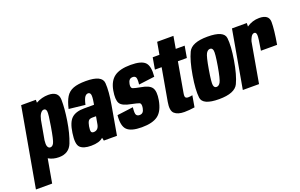

<svg xmlns="http://www.w3.org/2000/svg" viewBox="-178 -1184 2915 1863"><g transform="rotate(-20 1280.0 -252.0)"><path d="M-72.5 220.5 72.5 -597.5H224.5V-567.5Q286 -601.5 352.5 -601.5Q457 -601.5 458.2 -512Q459.5 -422.5 440.5 -302Q421 -177.5 385.5 -87.2Q350 3 246 3Q185 3 138.5 -25L95 220.5ZM169 -199Q164.5 -160 170.5 -140.5Q179 -115.5 199.5 -115.5Q222 -115.5 236.5 -143.8Q251 -172 272.5 -300.5Q294 -425 290.2 -453.5Q286.5 -482 264 -482Q243.5 -482 226.5 -456Q213 -436 204.5 -398Z M709 0 702 -31.5Q663.5 5.5 577.5 5.5Q498 5.5 464.5 -28.2Q431 -62 448 -173.5Q463 -279.5 506.2 -319.2Q549.5 -359 635.5 -359H738L741.5 -378.5Q752.5 -441 746.5 -462.2Q740.5 -483.5 721 -483.5Q702 -483.5 687.5 -464Q673 -444.5 660 -386.5L492.5 -405Q509.5 -479.5 536 -522.8Q562.5 -566 610.8 -584.5Q659 -603 740.5 -603Q908 -603 914.5 -518.8Q921 -434.5 896.5 -296L844.5 0ZM704.5 -169.5 718.5 -248H682Q650 -248 639 -231.5Q628 -215 621.5 -179.5Q615.5 -143 619.8 -127Q624 -111 645.5 -111Q669 -111 684.5 -126Q699 -140 704.5 -169.5Z M1101 5Q992 5 949.8 -35.8Q907.5 -76.5 918 -186.5L1084 -208Q1077 -146 1087.2 -130Q1097.5 -114 1120 -114Q1142 -114 1154.2 -127Q1166.5 -140 1171.5 -168Q1179.5 -214 1158.2 -222Q1137 -230 1080.5 -241.5Q989.5 -257.5 967.5 -296Q945.5 -334.5 961 -424.5Q977.5 -518.5 1034.5 -560Q1091.5 -601.5 1203.5 -601.5Q1314.5 -601.5 1352.8 -561.2Q1391 -521 1380.5 -415L1216.5 -394Q1222.5 -451 1213.8 -467.2Q1205 -483.5 1182 -483.5Q1160 -483.5 1147.8 -470Q1135.5 -456.5 1131 -430Q1124 -390 1146 -382Q1168 -374 1222.5 -364Q1309 -350 1334 -311.5Q1359 -273 1344 -186Q1325 -79 1269 -37Q1213 5 1101 5Z M1539.5 7Q1471.5 7 1438 -23.5Q1404.5 -54 1420 -140.5L1479.5 -477.5H1410L1431 -597.5H1500.5L1523 -724H1691L1669 -597.5H1761L1740 -477.5H1647.5L1594 -172.5Q1587 -135.5 1595 -125Q1603 -114.5 1622.5 -114.5Q1644.5 -114.5 1666.5 -120L1646 -2Q1588.5 7 1539.5 7Z M1899 5Q1729.5 5 1720 -76.2Q1710.5 -157.5 1734.5 -300Q1758.5 -443.5 1796.8 -523.8Q1835 -604 1997.5 -604Q2167 -604 2176.2 -523.2Q2185.5 -442.5 2162 -300Q2138 -157 2099.8 -76Q2061.5 5 1899 5ZM1915.5 -115Q1939.5 -115 1956 -143.8Q1972.5 -172.5 1994.5 -299.5Q2016 -427 2010.2 -455.8Q2004.5 -484.5 1981 -484.5Q1957 -484.5 1940.2 -455.8Q1923.5 -427 1902 -299.5Q1880.5 -172.5 1886.2 -143.8Q1892 -115 1915.5 -115Z M2439.5 -298Q2462 -426 2459.2 -454.2Q2456.5 -482.5 2437.5 -482.5Q2416.5 -482.5 2401.5 -455.5Q2390.5 -435.5 2384.5 -414.5L2311.5 0H2144L2249.5 -597.5H2402.5L2401.5 -561.5Q2460 -602.5 2531 -602.5Q2631 -602.5 2631.8 -525Q2632.5 -447.5 2606.5 -298Z"/></g></svg>

Font: Anybody Condensed ExtraBold
Style: Italic
Weight: 800
Width: 3
Italic angle: -10°
Designer: Tyler Finck
Foundry: Etcetera Type Company
Version: Version 1.010; ttfautohint (v1.8.3) -l 8 -r 50 -G 200 -x 14 